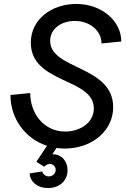

<svg xmlns="http://www.w3.org/2000/svg" viewBox="-20 -736 644 972"><path d="M308 16C447 16 553 -75 553 -193C553 -405 234 -382 234 -529C234 -592 292 -630 359 -630C436 -630 494 -579 494 -516L594 -526C594 -631 494 -716 366 -716C242 -716 136 -639 136 -520C136 -311 455 -343 455 -187C455 -113 383 -70 310 -70C205 -70 133 -158 133 -265L33 -255C33 -136 107 -34 218 2L164 83L204 108C212 99 222 94 232 94C249 94 262 107 262 124C262 142 247 157 227 157C211 157 198 147 194 132L130 142C133 186 171 216 223 216C281 216 322 179 322 126C322 79 291 45 248 45H245L266 13C279 15 293 16 308 16Z"/></svg>

Font: Uncut Sans Medium Italic
Style: Regular
Weight: 500
Italic angle: -11°
Designer: Kasper Nordkvist
Foundry: UNCUT.wtf
Version: Version 1.304;Glyphs 3.2 (3246)